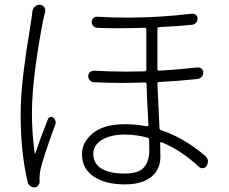

<svg xmlns="http://www.w3.org/2000/svg" viewBox="-20 -771 971 813"><path d="M117.2 -722.7Q119.1 -735.4 127.9 -743.2Q136.7 -751 146.5 -751Q148.4 -751 149.4 -751Q161.1 -750 167.5 -740.2Q173.8 -730.5 170.9 -718.8Q167 -706.1 165 -695.3Q145.5 -602.5 130.4 -489.3Q115.2 -376 115.2 -293.9Q115.2 -204.1 127 -122.1Q127 -121.1 128.4 -121.1Q129.9 -121.1 129.9 -122.1Q151.4 -187.5 183.6 -267.6Q185.5 -273.4 192.9 -275.4Q200.2 -277.3 205.1 -273.4Q215.8 -264.6 215.8 -252.9Q215.8 -248 213.9 -243.2Q159.2 -92.8 151.4 -52.7Q147.5 -34.2 147.5 -18.6Q147.5 -13.7 147.5 -9.8Q147.5 -6.8 147.5 -2.9Q148.4 5.9 142.6 13.7Q136.7 21.5 127 22.5Q126 22.5 124 22.5Q115.2 22.5 108.4 16.6Q99.6 10.7 97.7 1Q67.4 -123 67.4 -288.1Q67.4 -328.1 70.8 -375Q74.2 -421.9 80.6 -472.7Q86.9 -523.4 91.8 -556.2Q96.7 -588.9 105 -639.2Q113.3 -689.5 114.3 -698.2Q116.2 -711.9 117.2 -722.7ZM612.3 -136.7Q612.3 -146.5 611.3 -179.7Q610.4 -187.5 603.5 -188.5Q555.7 -201.2 508.8 -201.2Q448.2 -201.2 411.6 -178.7Q375 -156.2 375 -120.1Q375 -78.1 409.7 -57.1Q444.3 -36.1 507.8 -36.1Q567.4 -36.1 589.8 -62.5Q612.3 -88.9 612.3 -136.7ZM816.4 -485.4Q826.2 -486.3 833.5 -480Q840.8 -473.6 840.8 -463.9Q840.8 -453.1 833.5 -445.3Q826.2 -437.5 816.4 -436.5Q732.4 -427.7 654.3 -423.8Q646.5 -423.8 646.5 -417Q647.5 -384.8 655.3 -229.5Q655.3 -221.7 662.1 -219.7Q757.8 -188.5 849.6 -110.4Q858.4 -102.5 860.4 -90.8Q860.4 -87.9 860.4 -85.9Q860.4 -77.1 855.5 -69.3Q850.6 -60.5 840.3 -59.1Q830.1 -57.6 822.3 -64.5Q749 -133.8 664.1 -168.9Q662.1 -169.9 659.7 -168.5Q657.2 -167 658.2 -165Q659.2 -123 659.2 -108.4Q659.2 -51.8 619.1 -21Q579.1 9.8 508.8 9.8Q426.8 9.8 377 -23.4Q327.1 -56.6 327.1 -119.1Q327.1 -168.9 373.5 -207Q419.9 -245.1 509.8 -245.1Q553.7 -245.1 601.6 -236.3Q604.5 -235.4 606.4 -237.3Q608.4 -239.3 608.4 -242.2Q601.6 -366.2 600.6 -415Q600.6 -421.9 592.8 -421.9Q541 -419.9 492.2 -419.9Q432.6 -419.9 377.9 -422.9Q368.2 -422.9 360.8 -430.7Q353.5 -438.5 353.5 -448.2Q353.5 -458 360.8 -464.8Q368.2 -471.7 377.9 -471.7Q444.3 -467.8 511.7 -467.8Q551.8 -467.8 591.8 -468.8Q599.6 -468.8 599.6 -476.6V-646.5Q599.6 -654.3 591.8 -653.3Q527.3 -651.4 472.7 -651.4Q429.7 -651.4 392.6 -653.3Q382.8 -653.3 375.5 -660.6Q368.2 -668 368.2 -677.7Q368.2 -687.5 375.5 -694.3Q382.8 -701.2 392.6 -700.2Q454.1 -696.3 518.6 -696.3Q650.4 -696.3 793 -712.9Q793.9 -712.9 795.9 -712.9Q803.7 -712.9 809.6 -708Q816.4 -701.2 816.4 -692.4Q816.4 -681.6 809.6 -674.3Q802.7 -667 793 -666Q736.3 -660.2 653.3 -656.2Q646.5 -656.2 646.5 -648.4V-478.5Q646.5 -470.7 654.3 -471.7Q738.3 -476.6 816.4 -485.4Z"/></svg>

Font: Gen Jyuu Gothic P Light
Style: Regular
Weight: 200
Designer: [Source Han Sans]
Ryoko NISHIZUKA  (kana & ideographs); Paul D. Hunt (Latin, Greek & Cyrillic); Wenlong ZHANG  (bopomofo
Version: Version 1.002.20150607